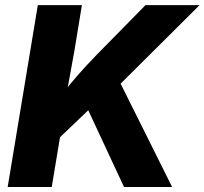

<svg xmlns="http://www.w3.org/2000/svg" viewBox="-20 -748 818 768"><path d="M163.6 -145 180.2 -302.7Q209 -344.2 235.6 -379.4Q262.2 -414.6 293.5 -450Q324.7 -485.4 366.7 -528.8L562 -727.5H778.3L412.1 -363.3L397.5 -368.7ZM10.7 0 131.3 -727.5H307.6L278.3 -548.8L242.7 -352.1L231.4 -268.1L187 0ZM476.1 0 331.1 -311 449.7 -439 668.5 0Z"/></svg>

Font: Inter 16pt ExtraBold
Style: Italic
Weight: 800
Italic angle: -9.3988°
Version: Version 4.001;git-66647c0bb